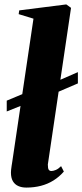

<svg xmlns="http://www.w3.org/2000/svg" viewBox="-20 -837 372 869"><path d="M10.5 -332.5V-381.5L140 -435.5L200.5 -453L332.5 -510.5V-459.5L197.5 -401.5L135 -382.5ZM196.5 -92.5Q196.5 -74 200.8 -68.5Q205 -63 212.5 -63Q221 -63 232.5 -67.8Q244 -72.5 256.5 -85L269 -60.5Q248 -36.5 222 -20.2Q196 -4 165.2 4Q134.5 12 99 12Q78.5 12 62.8 5Q47 -2 38.2 -17Q29.5 -32 29.5 -56Q29.5 -60.5 30.2 -68.2Q31 -76 32.5 -85.8Q34 -95.5 35.5 -105L131.5 -752.5L64.5 -773L67 -790L280 -817L301.5 -801.5Z"/></svg>

Font: Merriweather 144pt Black
Style: Italic
Weight: 900
Italic angle: -7.8°
Version: Version 2.101